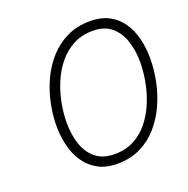

<svg xmlns="http://www.w3.org/2000/svg" viewBox="-129 -834 951 969"><g transform="rotate(-20 347.0 -350.0)"><path d="M341 12Q280 12 237 -11.8Q194 -35.5 167 -75.8Q140 -116 127.8 -166.5Q115.5 -217 115.5 -271Q115.5 -329.5 128.2 -391.5Q141 -453.5 167.2 -510.5Q193.5 -567.5 234 -613Q274.5 -658.5 329.2 -685.2Q384 -712 454.5 -712Q515.5 -712 558 -688.8Q600.5 -665.5 626.8 -626Q653 -586.5 665 -536.5Q677 -486.5 677 -433Q677 -373.5 664.5 -311Q652 -248.5 626 -191Q600 -133.5 560.2 -87.8Q520.5 -42 465.8 -15Q411 12 341 12ZM344.5 -38.5Q403 -38.5 448.5 -62.5Q494 -86.5 527 -127.8Q560 -169 581.2 -220.2Q602.5 -271.5 612.8 -326.8Q623 -382 623 -433.5Q623 -492.5 606.2 -544.5Q589.5 -596.5 551.8 -629Q514 -661.5 450.5 -661.5Q391.5 -661.5 346 -637.2Q300.5 -613 267 -572.2Q233.5 -531.5 212 -480.5Q190.5 -429.5 180 -374.5Q169.5 -319.5 169.5 -268.5Q169.5 -207.5 186.5 -155.2Q203.5 -103 242 -70.8Q280.5 -38.5 344.5 -38.5Z"/></g></svg>

Font: Overpass ExtraLight
Style: Italic
Weight: 250
Italic angle: -10°
Designer: Delve Withrington, Dave Bailey, Thomas Jockin
Foundry: Delve Fonts LLC
Version: Version 4.000